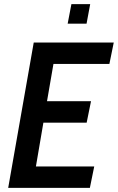

<svg xmlns="http://www.w3.org/2000/svg" viewBox="-20 -905 568 925"><path d="M434 -103 413 0H19.5L142.5 -700H528L507 -597H237.5L206.5 -417.5H418.5L397.5 -314H189L153 -103ZM306 -791 324 -885H414.5L397 -791Z"/></svg>

Font: Cabin Condensed SemiBold
Style: Italic
Weight: 600
Width: 3
Italic angle: -10°
Designer: Pablo Impallari
Foundry: Pablo Impallari. http://www.impallari.com Igino Marini. http://www.ikern.com
Version: Version 3.001; ttfautohint (v1.8.3)